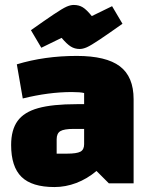

<svg xmlns="http://www.w3.org/2000/svg" viewBox="-20 -741 605 776"><path d="M520 -340V0H420L370 -50Q332 -18 288.5 -1.5Q245 15 200 15Q109 15 67 -26Q25 -67 25 -155Q25 -216 51 -252Q77 -288 134.5 -304Q192 -320 290 -320H320V-365Q305 -369 270 -369Q177 -369 72 -343L48 -481Q160 -515 290 -515Q409 -515 464.5 -473Q520 -431 520 -340ZM320 -158V-220H278Q239 -220 224 -211Q209 -202 209 -178V-120H251Q290 -120 305 -128Q320 -136 320 -158ZM229 -588 147 -548 105 -619Q160 -658 196.5 -682.5Q233 -707 249 -714Q265 -721 278 -721Q299 -721 314.5 -711.5Q330 -702 351 -676L433 -716L475 -645Q420 -606 383.5 -581.5Q347 -557 331 -550Q315 -543 302 -543Q282 -543 266 -553Q250 -563 229 -588Z"/></svg>

Font: Changa ExtraBold
Style: Regular
Weight: 800
Designer: Eduardo Rodriguez Tunni
Foundry: Eduardo Rodriguez Tunni
Version: Version 2.002; ttfautohint (v1.5) -l 8 -r 50 -G 220 -x 14 -H